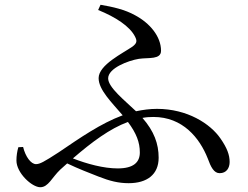

<svg xmlns="http://www.w3.org/2000/svg" viewBox="-20 -774 1040 806"><path d="M567 -134C567 -93 541 -67 474 -67C415 -67 345 -86 286 -109C366 -178 441 -234 517 -262C553 -214 567 -176 567 -134ZM392 -732C464 -703 525 -664 547 -620C556 -602 555 -593 537 -579C497 -551 394 -502 394 -446C394 -397 449 -344 495 -290C403 -256 317 -196 227 -135C164 -94 147 -85 131 -85C110 -85 87 -116 77 -157L57 -156C52 -139 49 -120 49 -100C49 -48 114 12 149 12C183 12 198 -29 233 -62L262 -88C310 -65 355 -48 393 -33C441 -14 478 -5 520 -5C597 -5 646 -41 646 -112C646 -170 627 -223 578 -279C593 -282 608 -283 624 -283C747 -283 818 -195 852 -109C865 -73 878 -47 902 -47C931 -47 944 -69 944 -94C944 -124 933 -153 906 -192C863 -255 766 -317 639 -317C609 -317 580 -313 551 -307C504 -352 434 -407 434 -445C434 -488 519 -520 563 -527C604 -533 656 -523 656 -561C656 -621 609 -677 547 -710C504 -734 454 -745 402 -754Z"/></svg>

Font: Source Han Serif JP Medium
Style: Regular
Weight: 500
Designer: Ryoko NISHIZUKA 西塚涼子 (kana & ideographs); Frank Grießhammer (Latin, Greek & Cyrillic); Wenlong ZHANG 张文龙 (bopomofo); San
Foundry: Adobe Systems Incorporated
Version: Version 1.001;PS 1.001;hotconv 16.6.54;makeotf.lib2.5.65590